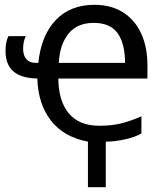

<svg xmlns="http://www.w3.org/2000/svg" viewBox="-20 -576 640 797"><path d="M135 -250Q68 -251.5 35.5 -279.8Q3 -308 3 -364Q3 -403.5 15 -426H87Q76 -404 76 -373Q76 -346 89.5 -330.5Q103 -315 128 -315H139Q151 -429 211.2 -492.5Q271.5 -556 372 -556Q442 -556 491.5 -524.2Q541 -492.5 566.5 -436Q592 -379.5 592 -306V-250H222Q223.5 -154 266.8 -104Q310 -54 392 -54Q441.5 -54 480.5 -63.2Q519.5 -72.5 567 -93V-22Q541.5 -7 499 2.5Q456.5 12 419 12V201H345V12Q244.5 -7 191.2 -75.8Q138 -144.5 135 -250ZM369 -481Q300 -481 264 -435.8Q228 -390.5 224 -315H499Q499 -394.5 468.5 -437.8Q438 -481 369 -481Z"/></svg>

Font: JuliaMono Light
Style: Regular
Weight: 300
Monospace: yes
Designer: cormullion
Foundry: corm
Version: Version 0.054; ttfautohint (v1.8.4)